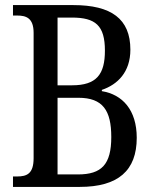

<svg xmlns="http://www.w3.org/2000/svg" viewBox="-20 -734 607 754"><path d="M31 0H293C444 0 517 -64 517 -193C517 -302 461 -363 380 -376V-381C442 -402 492 -451 492 -539C492 -660 417 -714 268 -714H31V-673H47C82 -673 112 -664 112 -605V-113C112 -52 86 -41 47 -41H31ZM263 -399H206V-665H262C355 -665 392 -634 392 -535C392 -442 359 -399 263 -399ZM286 -49H206V-350H288C384 -350 417 -300 417 -196C417 -88 379 -49 286 -49Z"/></svg>

Font: Noto Serif Devanagari Condensed
Style: Regular
Weight: 400
Width: 3
Designer: Universal Thirst, Indian Type Foundry and the Monotype Design Team
Foundry: Monotype Imaging Inc.
Version: Version 2.004